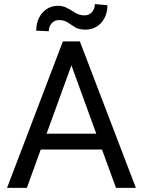

<svg xmlns="http://www.w3.org/2000/svg" viewBox="-20 -912 692 932"><path d="M501.5 -886.7Q501.5 -851.6 487.5 -824.7Q473.6 -797.9 449.5 -783Q425.3 -768.1 396 -768.1Q362.3 -768.1 344.2 -779.8L309.1 -802.7Q292.5 -814.5 265.1 -814.5Q244.6 -814.5 230.7 -798.8Q216.8 -783.2 216.8 -760.3L155.8 -763.2Q155.8 -798.3 169.7 -825.9Q183.6 -853.5 207.5 -868.7Q231.4 -883.8 260.7 -883.8Q281.7 -883.8 298.1 -876.7Q314.5 -869.6 335.4 -856L346.7 -849.1Q365.7 -837.4 391.6 -837.4Q412.1 -837.4 426.3 -853.3Q440.4 -869.1 440.4 -892.1ZM14.2 0 285.2 -710.9H367.7L639.6 0H543L475.1 -186H177.7L110.4 0ZM206.1 -263.2H447.3L326.7 -594.7Z"/></svg>

Font: Mardoto
Style: Regular
Weight: 400
Designer: Christian Robertson, Vahan Hovhannisyan
Foundry: Google
Version: Version 1.000